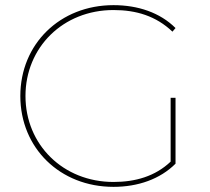

<svg xmlns="http://www.w3.org/2000/svg" viewBox="-20 -723 814 746"><path d="M662 -343H643V-95C583 -38 506 -16 421 -16C225 -16 79 -161 79 -350C79 -539 225 -684 421 -684C509 -684 586 -661 650 -600L662 -614C602 -674 516 -703 421 -703C213 -703 59 -552 59 -350C59 -148 213 3 421 3C516 3 602 -27 662 -87Z"/></svg>

Font: Montserrat-Alt1 Thin
Style: Regular
Weight: 100
Designer: Differentunic
Foundry: Differentunic
Version: Version 7.222